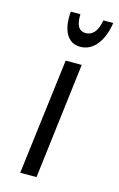

<svg xmlns="http://www.w3.org/2000/svg" viewBox="-108 -727 481 774"><g transform="rotate(15 132.5 -340.0)"><path d="M127 0 186 -484H119L59 0ZM265 -680H224C216 -635 197 -612 168 -612C139 -612 126 -635 128 -680H88C81 -606 105 -553 161 -553C217 -553 254 -606 265 -680Z"/></g></svg>

Font: Gamestation Condensed
Style: Italic
Weight: 400
Width: 3
Designer: Jonas Hecksher
Foundry: Jonas Hecksher, Playtypeª, e-types AS
Version: Version 1.003